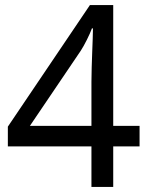

<svg xmlns="http://www.w3.org/2000/svg" viewBox="-20 -738 591 758"><path d="M341 -160H11V-238L335 -718H427V-241H531V-160H427V0H341ZM341 -241V-415Q341 -442 342 -472Q343 -502 344 -531Q345 -560 346 -585Q347 -610 347 -626H343Q336 -607 323 -581Q310 -555 299 -538L98 -241Z"/></svg>

Font: hindi15
Style: Regular
Weight: 400
Designer: Jelle Bosma - Monotype Design Team
Foundry: Monotype Imaging Inc.
Version: Version 2.006